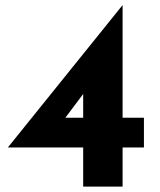

<svg xmlns="http://www.w3.org/2000/svg" viewBox="-20 -691 593 711"><path d="M513 -255V-145H434V0H288V-145H10V-146L433 -671H434V-255ZM288 -255V-343L222 -255Z"/></svg>

Font: Josefin Sans
Style: Bold
Weight: 700
Designer: Santiago Orozco
Foundry: Typemade
Version: Version 2.000